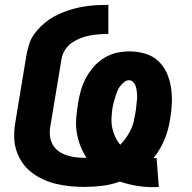

<svg xmlns="http://www.w3.org/2000/svg" viewBox="-20 -763 790 792"><path d="M612 9Q576 9 541.5 3Q507 -3 474 -14Q439 -1 401.5 3.5Q364 8 328 8Q298 8 268.5 5Q239 2 211.5 -4.5Q184 -11 158 -23Q132 -35 110 -52Q88 -69 72.5 -91.5Q57 -114 48 -141Q39 -168 38.5 -197.5Q38 -227 43 -257L90 -541Q94 -561 100.5 -581.5Q107 -602 119.5 -620Q132 -638 148.5 -654Q165 -670 183 -682.5Q201 -695 221 -704Q241 -713 261.5 -720Q282 -727 303 -731.5Q324 -736 344 -738.5Q364 -741 385 -742Q406 -743 427 -743V-623Q408 -623 388.5 -621.5Q369 -620 350 -616.5Q331 -613 312 -605.5Q293 -598 276.5 -586.5Q260 -575 248.5 -557.5Q237 -540 234 -521L187 -238Q184 -218 186.5 -199.5Q189 -181 198 -165.5Q207 -150 221.5 -139.5Q236 -129 253.5 -123Q271 -117 290 -114.5Q309 -112 328 -112H337Q322 -135 311.5 -161.5Q301 -188 296.5 -217Q292 -246 294.5 -276.5Q297 -307 302 -337Q306 -363 313.5 -389.5Q321 -416 334 -440.5Q347 -465 366 -487Q385 -509 409.5 -524Q434 -539 460.5 -545Q487 -551 514 -551Q547 -551 578 -542Q609 -533 631.5 -512.5Q654 -492 667 -464Q680 -436 685 -404.5Q690 -373 689 -340Q688 -307 682 -274Q679 -253 673.5 -231.5Q668 -210 659.5 -189.5Q651 -169 639.5 -149Q628 -129 613 -111H626L635 8Q629 8 623.5 8.5Q618 9 612 9ZM476 -166Q489 -179 499.5 -194Q510 -209 518.5 -225.5Q527 -242 531 -259Q535 -276 538 -294Q540 -303 541 -313Q542 -323 543 -333Q544 -343 545 -352.5Q546 -362 545.5 -372Q545 -382 543.5 -391.5Q542 -401 539 -409.5Q536 -418 529 -425Q522 -432 512 -432Q501 -432 491.5 -424Q482 -416 474.5 -406Q467 -396 463 -385Q459 -374 455.5 -362.5Q452 -351 449 -340Q446 -329 444 -318Q441 -297 440 -276Q439 -255 443 -235.5Q447 -216 455.5 -198Q464 -180 476 -166Z"/></svg>

Font: Iosevka Etoile Heavy
Style: Italic
Weight: 900
Italic angle: -9°
Designer: Belleve Invis
Foundry: Belleve Invis
Version: Version 22.1.2; ttfautohint (v1.8.4)